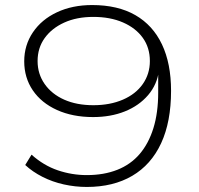

<svg xmlns="http://www.w3.org/2000/svg" viewBox="-20 -733 788 761"><path d="M324 8Q278 8 233 -2Q188 -12 148.5 -32Q109 -52 80 -79L105 -120Q153 -77 209 -58Q265 -39 324 -39Q392 -39 445 -60Q498 -81 533.5 -122.5Q569 -164 588 -225Q607 -286 607 -366V-454H610Q603 -398 567 -356Q531 -314 475 -291.5Q419 -269 349 -269Q268 -269 206 -297Q144 -325 110 -375Q76 -425 76 -490Q76 -554 110.5 -605Q145 -656 206 -684.5Q267 -713 345 -713Q447 -713 516.5 -673Q586 -633 622 -557Q658 -481 658 -373Q658 -250 618.5 -165Q579 -80 504 -36Q429 8 324 8ZM350 -316Q416 -316 467 -338Q518 -360 546 -400Q574 -440 574 -491Q574 -544 546 -583Q518 -622 467.5 -644Q417 -666 350 -666Q284 -666 234.5 -643.5Q185 -621 157 -582Q129 -543 129 -491Q129 -440 157 -400Q185 -360 234.5 -338Q284 -316 350 -316Z"/></svg>

Font: Nunito Sans 10pt Expanded ExtraLight
Style: Regular
Weight: 250
Width: 7
Designer: Vernon Adams
Foundry: Vernon Adams
Version: Version 3.101;gftools[0.9.27]